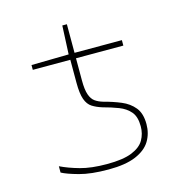

<svg xmlns="http://www.w3.org/2000/svg" viewBox="-101 -750 802 850"><g transform="rotate(-15 300.0 -324.5)"><path d="M294 10Q213 10 160.5 -4.5Q108 -19 84 -32V-61Q121 -43 171 -29Q221 -15 293 -15Q367 -15 407.5 -31.5Q448 -48 464 -76Q480 -104 480 -138Q480 -182 460.5 -205Q441 -228 408.5 -240.5Q376 -253 338 -263Q312 -271 293 -283Q274 -295 264.5 -321.5Q255 -348 255 -397V-503H83V-525L254 -528L260 -659H281V-528H498V-503H281V-401Q281 -359 289 -336Q297 -313 312 -302.5Q327 -292 348 -286Q390 -275 426 -260Q462 -245 484.5 -217.5Q507 -190 507 -141Q507 -98 486.5 -64Q466 -30 419 -10Q372 10 294 10Z"/></g></svg>

Font: Noto Sans Mono Thin
Style: Regular
Weight: 100
Designer: Monotype Design Team
Foundry: Monotype Imaging Inc.
Version: Version 2.014